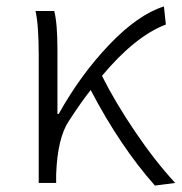

<svg xmlns="http://www.w3.org/2000/svg" viewBox="-20 -567 563 595"><path d="M523 0 460 8Q352 -114 261 -288Q231 -250 194 -193Q158 -140 154 -26V0H100V-395Q100 -490 90 -533H148Q158 -496 158 -412V-214H162Q230 -336 319 -429Q408 -522 488 -547L494 -491Q399 -455 296 -332Q337 -250 399 -158.5Q461 -67 523 0Z"/></svg>

Font: Noto Sans Korean Light
Style: Regular
Weight: 300
Designer: Ryoko NISHIZUKA  (kana & ideographs); Paul D. Hunt (Latin, Greek & Cyrillic); Wenlong ZHANG  (bopomofo); Sandoll Communi
Foundry: Adobe Systems Incorporated
Version: Version 1.000;PS 1;hotconv 1.0.78;makeotf.lib2.5.61930